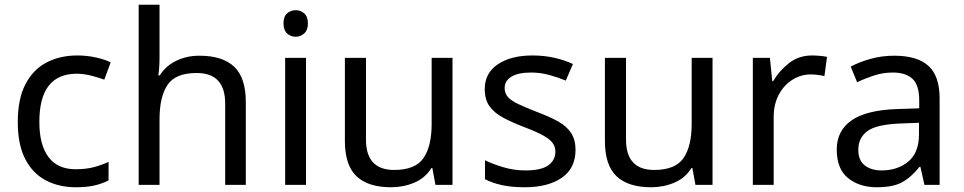

<svg xmlns="http://www.w3.org/2000/svg" viewBox="-20 -780 4065 810"><path d="M300 10Q229 10 173.5 -19Q118 -48 86.5 -109Q55 -170 55 -265Q55 -364 88 -426Q121 -488 177.5 -517Q234 -546 306 -546Q347 -546 385 -537.5Q423 -529 447 -517L420 -444Q396 -453 364 -461Q332 -469 304 -469Q146 -469 146 -266Q146 -169 184.5 -117.5Q223 -66 299 -66Q343 -66 376.5 -75Q410 -84 438 -97V-19Q411 -5 378.5 2.5Q346 10 300 10Z M653 -537Q653 -497 648 -462H654Q680 -503 724.5 -524Q769 -545 821 -545Q919 -545 968 -498.5Q1017 -452 1017 -349V0H930V-343Q930 -472 810 -472Q720 -472 686.5 -421.5Q653 -371 653 -277V0H565V-760H653Z M1228 -737Q1248 -737 1263.5 -723.5Q1279 -710 1279 -681Q1279 -653 1263.5 -639Q1248 -625 1228 -625Q1206 -625 1191 -639Q1176 -653 1176 -681Q1176 -710 1191 -723.5Q1206 -737 1228 -737ZM1271 -536V0H1183V-536Z M1889 -536V0H1817L1804 -71H1800Q1774 -29 1728 -9.5Q1682 10 1630 10Q1533 10 1484 -36.5Q1435 -83 1435 -185V-536H1524V-191Q1524 -63 1643 -63Q1732 -63 1766.5 -113Q1801 -163 1801 -257V-536Z M2408 -148Q2408 -70 2350 -30Q2292 10 2194 10Q2138 10 2097.5 1Q2057 -8 2026 -24V-104Q2058 -88 2103.5 -74.5Q2149 -61 2196 -61Q2263 -61 2293 -82.5Q2323 -104 2323 -140Q2323 -160 2312 -176Q2301 -192 2272.5 -208Q2244 -224 2191 -244Q2139 -264 2102 -284Q2065 -304 2045 -332Q2025 -360 2025 -404Q2025 -472 2080.5 -509Q2136 -546 2226 -546Q2275 -546 2317.5 -536.5Q2360 -527 2397 -510L2367 -440Q2333 -454 2296 -464Q2259 -474 2220 -474Q2166 -474 2137.5 -456.5Q2109 -439 2109 -409Q2109 -387 2122 -371.5Q2135 -356 2165.5 -341.5Q2196 -327 2247 -307Q2298 -288 2334 -268Q2370 -248 2389 -219.5Q2408 -191 2408 -148Z M2986 -536V0H2914L2901 -71H2897Q2871 -29 2825 -9.5Q2779 10 2727 10Q2630 10 2581 -36.5Q2532 -83 2532 -185V-536H2621V-191Q2621 -63 2740 -63Q2829 -63 2863.5 -113Q2898 -163 2898 -257V-536Z M3406 -546Q3421 -546 3438.5 -544.5Q3456 -543 3469 -540L3458 -459Q3445 -462 3429.5 -464Q3414 -466 3400 -466Q3359 -466 3323 -443.5Q3287 -421 3265.5 -380.5Q3244 -340 3244 -286V0H3156V-536H3228L3238 -438H3242Q3268 -482 3309 -514Q3350 -546 3406 -546Z M3752 -545Q3850 -545 3897 -502Q3944 -459 3944 -365V0H3880L3863 -76H3859Q3824 -32 3785.5 -11Q3747 10 3679 10Q3606 10 3558 -28.5Q3510 -67 3510 -149Q3510 -229 3573 -272.5Q3636 -316 3767 -320L3858 -323V-355Q3858 -422 3829 -448Q3800 -474 3747 -474Q3705 -474 3667 -461.5Q3629 -449 3596 -433L3569 -499Q3604 -518 3652 -531.5Q3700 -545 3752 -545ZM3778 -259Q3678 -255 3639.5 -227Q3601 -199 3601 -148Q3601 -103 3628.5 -82Q3656 -61 3699 -61Q3767 -61 3812 -98.5Q3857 -136 3857 -214V-262Z"/></svg>

Font: Noto Sans Syriac Eastern
Style: Regular
Weight: 400
Designer: Patrick Giasson and the Monotype Design Team
Foundry: Monotype Imaging Inc.
Version: Version 3.001; ttfautohint (v1.8.4.7-5d5b)